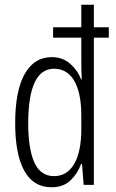

<svg xmlns="http://www.w3.org/2000/svg" viewBox="-20 -846 488 810"><path d="M197 -56Q121 -56 82.5 -125.5Q44 -195 44 -327Q44 -462 84 -533.5Q124 -605 198 -605Q244 -605 276 -577Q308 -549 322 -511H325Q324 -531 323.5 -548.5Q323 -566 323 -582V-687H204V-731H323V-826H376V-731H439V-687H376V-66H333L326 -154H322Q307 -113 277 -84.5Q247 -56 197 -56ZM208 -103Q263 -103 293 -154.5Q323 -206 323 -302V-359Q323 -453 293.5 -504.5Q264 -556 208 -556Q153 -556 126 -497.5Q99 -439 99 -326Q99 -218 125 -160.5Q151 -103 208 -103Z"/></svg>

Font: Noto Sans Malayalam UI ExtraCondensed Light
Style: Regular
Weight: 300
Width: 2
Designer: Jelle Bosma - Monotype Design Team
Foundry: Monotype Imaging Inc.
Version: Version 2.104; ttfautohint (v1.8.4.7-5d5b)